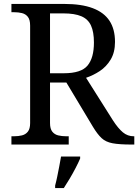

<svg xmlns="http://www.w3.org/2000/svg" viewBox="-20 -734 702 975"><path d="M38 0V-42H51Q73 -42 91.5 -46.5Q110 -51 121.5 -65.5Q133 -80 133 -109V-604Q133 -634 121.5 -648.5Q110 -663 91.5 -667.5Q73 -672 51 -672H38V-714H307Q394 -714 451 -692.5Q508 -671 536 -628.5Q564 -586 564 -521Q564 -468 542 -431.5Q520 -395 486.5 -373Q453 -351 417 -339L554 -122Q580 -82 604 -62Q628 -42 659 -42H662V0H648Q586 0 551.5 -6.5Q517 -13 496 -32.5Q475 -52 452 -90L317 -315H234V-109Q234 -80 245.5 -65.5Q257 -51 275.5 -46.5Q294 -42 316 -42H329V0ZM304 -362Q392 -362 424.5 -401Q457 -440 457 -518Q457 -572 442 -604.5Q427 -637 393 -651.5Q359 -666 302 -666H234V-362ZM260 208Q266 186 271 161Q276 136 281 110.5Q286 85 290 61H387V71Q378 92 364 119Q350 146 334 173Q318 200 304 221H260Z"/></svg>

Font: Noto Serif Hebrew
Style: Regular
Weight: 400
Designer: Monotype Design Team
Foundry: Monotype Imaging Inc.
Version: Version 2.003